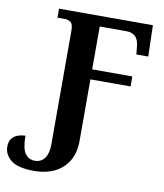

<svg xmlns="http://www.w3.org/2000/svg" viewBox="-110 -795 951 1116"><g transform="rotate(10 365.0 -237.0)"><path d="M168 240Q71 240 30.5 207Q-10 174 -10 128Q-10 95 5.5 77.5Q21 60 43 53.5Q65 47 83 47Q83 123 104.5 152Q126 181 161 181Q199 181 219.5 152Q240 123 240 72V-600Q240 -640 225 -650.5Q210 -661 189 -661H147V-714H701L706 -530H636L631 -578Q627 -618 607.5 -635.5Q588 -653 557 -653H398V-400H635V-341H398V23Q398 94 368 142.5Q338 191 286.5 215.5Q235 240 168 240Z"/></g></svg>

Font: Noto Serif
Style: Bold
Weight: 700
Designer: Monotype Design Team
Foundry: Monotype Imaging Inc.
Version: Version 2.014